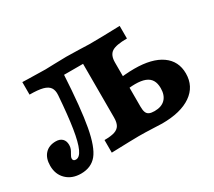

<svg xmlns="http://www.w3.org/2000/svg" viewBox="-101 -581 841 756"><g transform="rotate(-30 319.5 -203.0)"><path d="M-11 -76.2Q-11 -110.3 6.7 -129.6Q24.4 -148.9 55.7 -148.9Q74.2 -148.9 84.6 -138.8Q95 -128.7 95 -110.5Q95 -100.4 91.8 -92.5Q88.5 -84.6 83.9 -77.2Q81 -72.6 78.8 -67.7Q76.5 -62.7 76.5 -58.2Q76.5 -52.5 80 -49.6Q83.4 -46.8 89.6 -46.8Q106.3 -46.8 118.6 -73.5Q131 -100.3 139.9 -156.4Q148.8 -212.4 155.3 -301.4Q156.9 -323.1 148.3 -335.8Q139.7 -348.5 118.3 -354.2Q96.9 -359.8 58.8 -359.8V-416.7L84.6 -415.9Q137.5 -414.8 163.1 -414.3Q186.2 -414.7 203.2 -415.5Q235.2 -416.7 258.6 -416.7Q284 -416.7 314.6 -415.5Q346.6 -413.9 362.8 -413.9Q414.1 -413.9 501.4 -416.7V-359.4Q451.5 -359.4 432.5 -346.9Q413.4 -334.4 413.4 -301.4V-100.2Q413.4 -84 417.1 -74.5Q420.8 -65.1 429.6 -61.2Q438.4 -57.3 453.3 -57.3Q485 -57.3 502 -74.6Q519 -91.9 519 -123.8Q519 -146 510.5 -160.1Q502 -174.3 484.4 -181.1Q466.8 -187.9 439.1 -187.9Q413.4 -187.9 373.2 -180.9V-233.6Q423.1 -241.9 466.6 -241.9Q546.7 -241.9 590.2 -211.2Q633.8 -180.5 633.8 -124.4Q633.8 -65.6 586.4 -32.8Q539 0 454.2 0Q443.2 0 413.2 -1.6Q377.5 -3.2 349.5 -3.2Q325.5 -3.2 225 0V-57.3Q254.6 -57.3 271.1 -62.7Q287.5 -68.1 294.7 -80.6Q301.9 -93.1 301.9 -115.3V-363L306.2 -359.4H208.6L215.7 -363.3Q207.2 -210.7 192.5 -131.3Q177.8 -51.9 151.9 -20.3Q126 11.3 79.9 11.3Q39.1 11.3 14.1 -12.8Q-11 -36.8 -11 -76.2Z"/></g></svg>

Font: Playfair Micro SmCond SmLight
Style: Regular
Weight: 360
Width: 4
Designer: Claus Eggers Sørensen
Foundry: Claus Eggers Sørensen
Version: Version 2.100;Glyphs 3.2 (3219)